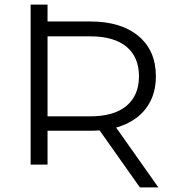

<svg xmlns="http://www.w3.org/2000/svg" viewBox="-20 -720 763 840"><path d="M155 -148V-211H374Q479 -211 533.5 -257Q588 -303 588 -386Q588 -470 533.5 -515.5Q479 -561 374 -561H155V-626H376Q509 -626 585.5 -562.5Q662 -499 662 -386Q662 -312 627.5 -258.5Q593 -205 529 -176.5Q465 -148 376 -148ZM114 0V-700H188V0ZM592 100 402 -169H483L673 100Z"/></svg>

Font: Montserrat Thin
Style: Regular
Weight: 400
Version: Version 9.000